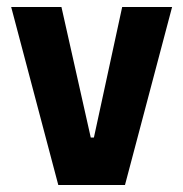

<svg xmlns="http://www.w3.org/2000/svg" viewBox="-20 -530 524 550"><path d="M147 0 12 -510H156L240 -136H249L330 -510H473L338 0Z"/></svg>

Font: Saira SemiCondensed
Style: Bold
Weight: 700
Width: 4
Designer: Hector Gatti with collaboration of the Omnibus-Type team
Foundry: Omnibus-Type
Version: Version 1.101